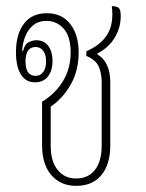

<svg xmlns="http://www.w3.org/2000/svg" viewBox="-20 -595 475 625"><path d="M228 10Q177 10 147 -25Q117 -60 117 -122V-264Q160 -290 185 -331Q210 -372 210 -424Q210 -476 187.5 -501.5Q165 -527 131 -527Q104 -527 86.5 -511.5Q69 -496 61 -473.5Q53 -451 52 -430L55 -429Q61 -452 74 -458Q87 -464 98 -464Q124 -464 137.5 -445Q151 -426 151 -397Q151 -365 136 -346Q121 -327 94 -327Q64 -327 48 -352.5Q32 -378 32 -425Q32 -484 58 -518Q84 -552 132 -552Q182 -552 209 -516.5Q236 -481 236 -425Q236 -364 209.5 -318.5Q183 -273 145 -248V-121Q145 -70 167.5 -42Q190 -14 228 -14Q267 -14 289 -42Q311 -70 311 -121V-327Q311 -356 301.5 -378Q292 -400 261 -413V-428Q309 -449 330 -484Q351 -519 344 -575Q358 -575 365.5 -570Q373 -565 373 -543Q373 -505 353.5 -472.5Q334 -440 297 -421V-418Q339 -393 339 -327V-122Q339 -60 310 -25Q281 10 228 10ZM96 -348Q111 -348 120.5 -360.5Q130 -373 130 -395Q130 -418 120.5 -430Q111 -442 96 -442Q63 -442 63 -395Q63 -348 96 -348Z"/></svg>

Font: Noto Serif Thai ExtraCondensed Thin
Style: Regular
Weight: 100
Width: 2
Designer: Monotype Design Team
Foundry: Monotype Imaging Inc.
Version: Version 2.001; ttfautohint (v1.8.4.7-5d5b)